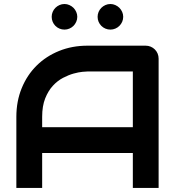

<svg xmlns="http://www.w3.org/2000/svg" viewBox="-20 -925 874 945"><path d="M760.7 0H633.8V-171.9H187.5V0H60.5V-350.1Q60.5 -426.8 86.9 -491.2Q113.3 -555.7 160.2 -602.1Q207 -648.4 271 -674.3Q335 -700.2 410.6 -700.2H696.8Q710 -700.2 721.7 -695.3Q733.4 -690.4 742.2 -681.6Q751 -672.9 755.9 -661.1Q760.7 -649.4 760.7 -636.2ZM187.5 -298.8H633.8V-573.2H410.6Q404.8 -573.2 386 -571.5Q367.2 -569.8 342.5 -563Q317.9 -556.2 290.5 -542Q263.2 -527.8 240.2 -502.9Q217.3 -478 202.4 -440.7Q187.5 -403.3 187.5 -350.1ZM360.4 -842.3Q360.4 -829.1 355.2 -817.6Q350.1 -806.2 341.6 -797.6Q333 -789.1 321.5 -784.2Q310.1 -779.3 297.4 -779.3Q284.2 -779.3 272.7 -784.2Q261.2 -789.1 252.7 -797.6Q244.1 -806.2 239.3 -817.6Q234.4 -829.1 234.4 -842.3Q234.4 -855 239.3 -866.5Q244.1 -877.9 252.7 -886.5Q261.2 -895 272.7 -900.1Q284.2 -905.3 297.4 -905.3Q310.1 -905.3 321.5 -900.1Q333 -895 341.6 -886.5Q350.1 -877.9 355.2 -866.5Q360.4 -855 360.4 -842.3ZM586.4 -842.3Q586.4 -829.1 581.3 -817.6Q576.2 -806.2 567.6 -797.6Q559.1 -789.1 547.6 -784.2Q536.1 -779.3 523.4 -779.3Q510.3 -779.3 498.8 -784.2Q487.3 -789.1 478.8 -797.6Q470.2 -806.2 465.3 -817.6Q460.4 -829.1 460.4 -842.3Q460.4 -855 465.3 -866.5Q470.2 -877.9 478.8 -886.5Q487.3 -895 498.8 -900.1Q510.3 -905.3 523.4 -905.3Q536.1 -905.3 547.6 -900.1Q559.1 -895 567.6 -886.5Q576.2 -877.9 581.3 -866.5Q586.4 -855 586.4 -842.3Z"/></svg>

Font: Audiowide
Style: Regular
Weight: 400
Designer: Astigmatic (AOETI)
Foundry: Astigmatic (AOETI)
Version: Version 1.002